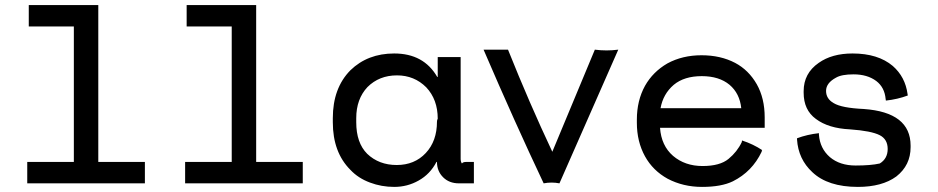

<svg xmlns="http://www.w3.org/2000/svg" viewBox="-20 -720 3682 754"><path d="M93 -700H366V-84H549V0H87V-84H270V-616H93Z M713 -700H986V-84H1169V0H707V-84H890V-616H713Z M1356 -444Q1424 -510 1528 -510Q1644 -510 1697 -418H1699V-496H1789V-96Q1789 -85 1794 -78Q1798 -84 1810 -84H1835H1841V0H1782Q1744 0 1720 -24Q1696 -48 1696 -84H1694Q1669 -36 1624 -11Q1580 14 1528 14Q1478 14 1433 -3Q1387 -20 1356 -53Q1287 -122 1287 -240V-256Q1287 -374 1356 -444ZM1696 -242Q1696 -248 1699 -254Q1699 -329 1654 -377Q1607 -424 1539 -424Q1469 -424 1423 -378Q1379 -331 1379 -256V-240Q1379 -159 1422 -116Q1468 -72 1538 -72Q1608 -72 1652 -119Q1696 -166 1696 -242Z M2115 0Q2001 -241 1879 -525H1975Q2059 -315 2149 -124Q2252 -370 2316 -525Q2362 -519 2408 -525L2177 0Q2146 -6 2115 0Z M2858 -8Q2813 14 2737 14Q2663 14 2602 -18Q2544 -50 2513 -106Q2481 -164 2481 -238V-250Q2481 -325 2513 -383Q2544 -438 2601 -471Q2660 -503 2735 -503Q2810 -503 2867 -473Q2920 -445 2952 -389Q2983 -334 2983 -259V-224V-218H2572Q2577 -148 2623 -108Q2670 -68 2739 -68Q2807 -68 2841 -96Q2875 -124 2893 -162Q2894 -168 2894 -168.5Q2894 -169 2895 -168Q2938 -154 2974 -130Q2972 -133 2971 -124Q2934 -46 2858 -8ZM2845 -387Q2804 -421 2736 -421Q2667 -421 2626 -387Q2584 -351 2574 -295H2891Q2885 -353 2845 -387Z M3372 -292Q3556 -279 3556 -148V-142Q3556 -71 3500 -27Q3444 14 3349 14Q3231 14 3170 -44Q3115 -95 3110 -172V-175V-177Q3150 -192 3196 -197Q3196 -200 3196 -191Q3200 -137 3239 -103Q3278 -70 3340 -70Q3400 -70 3435 -78Q3466 -97 3466 -135Q3466 -173 3435 -189Q3402 -206 3318 -212Q3233 -216 3184 -253Q3136 -288 3136 -356Q3136 -353 3136 -362Q3136 -432 3195 -473Q3247 -510 3328 -510Q3428 -510 3486 -461Q3535 -418 3544 -351Q3544 -348 3545 -345Q3505 -330 3459 -325L3458 -331Q3454 -377 3421 -402Q3386 -428 3332 -428Q3285 -428 3263 -415Q3224 -394 3224 -363Q3224 -332 3254 -315Q3285 -296 3372 -292Z"/></svg>

Font: Rilu
Style: Bold
Weight: 500
Designer: Alí Sinisterra
Foundry: Alí Sinisterra
Version: ""